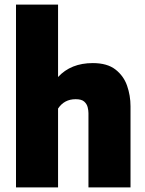

<svg xmlns="http://www.w3.org/2000/svg" viewBox="-20 -820 635 840"><path d="M551 0H367V-325Q367 -337 363.5 -351Q360 -365 348.5 -375.5Q337 -386 311 -386Q261 -386 234 -345V0H50V-800H234V-483Q290 -544 386 -544Q449 -544 485 -516Q521 -488 536 -445Q551 -402 551 -355Z"/></svg>

Font: Tanohe Sans Black
Style: Regular
Weight: 900
Designer: Village Type and Design LLC & Cristiano Sobral
Foundry: Cooper Hewitt Smithsonian Design Museum
Version: Version 1.00;March 11, 2020;FontCreator 12.0.0.2522 64-bit; 